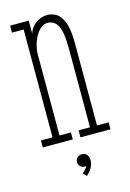

<svg xmlns="http://www.w3.org/2000/svg" viewBox="-108 -581 539 797"><g transform="rotate(-15 161.5 -182.0)"><path d="M17.5 0V-30H67.5V-493.5H17.5V-523.5H97.5V-466.5Q101 -482 112.5 -495.8Q124 -509.5 141.2 -518Q158.5 -526.5 178.5 -526.5Q195 -526.5 213.5 -516.8Q232 -507 245.2 -476.5Q258.5 -446 258.5 -383.5V-30H308.5V0H179.5V-30H228.5V-370Q228.5 -438.5 214 -466.5Q199.5 -494.5 169.5 -494.5Q154 -494.5 140.8 -483.2Q127.5 -472 117.8 -454.2Q108 -436.5 102.8 -416.5Q97.5 -396.5 97.5 -379V-30H146.5V0ZM163.5 162 150 146.5Q155 143.5 163.2 134.5Q171.5 125.5 171.5 120Q170.5 122 165.5 122Q154 122 146.5 114.2Q139 106.5 139 95.5Q139 84 147.2 76.5Q155.5 69 166.5 69Q180 69 187.8 78.2Q195.5 87.5 195.5 102Q195.5 115.5 190.5 127Q185.5 138.5 178 147.2Q170.5 156 163.5 162Z"/></g></svg>

Font: Imbue Thin
Style: Regular
Weight: 100
Designer: Tyler Finck
Foundry: Etcetera Type Company
Version: Version 1.102